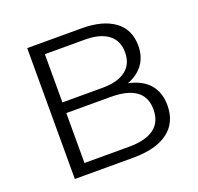

<svg xmlns="http://www.w3.org/2000/svg" viewBox="-123 -833 995 965"><g transform="rotate(-20 374.5 -350.0)"><path d="M682 -189Q682 -98 617.5 -49Q553 0 428 0H118V-700H409Q521 -700 584 -654Q647 -608 647 -521Q647 -462 617 -421.5Q587 -381 533 -361Q606 -346 644 -302.5Q682 -259 682 -189ZM191 -383H405Q486 -383 529.5 -416Q573 -449 573 -512Q573 -575 529.5 -608Q486 -641 405 -641H191ZM609 -194Q609 -326 428 -326H191V-59H428Q609 -59 609 -194Z"/></g></svg>

Font: CMG Sans
Style: Regular
Weight: 400
Designer: Julieta Ulanovsky
Foundry: Julieta Ulanovsky
Version: Version 7.200